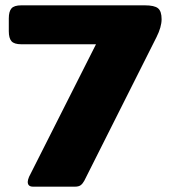

<svg xmlns="http://www.w3.org/2000/svg" viewBox="-20 -700 639 720"><path d="M84 -18Q84 -25 89 -37L340 -534H60Q33 -534 23 -545.5Q13 -557 13 -583V-631Q13 -657 23 -668.5Q33 -680 60 -680H523Q559 -680 572.5 -669Q586 -658 586 -628Q586 -599 567 -561L296 -22Q290 -11 282.5 -5.5Q275 0 261 0H104Q84 0 84 -18Z"/></svg>

Font: Mitr SemiBold
Style: Regular
Weight: 600
Designer: Thanarat Vachiruckul
Foundry: Cadson Demak
Version: Version 1.002